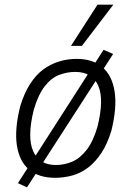

<svg xmlns="http://www.w3.org/2000/svg" viewBox="-20 -756 564 825"><path d="M217 8Q146 8 104.5 -27.5Q63 -63 52.5 -131.5Q42 -200 67 -300Q84 -356 109.5 -395.5Q135 -435 166.5 -458Q198 -481 234.5 -492Q271 -503 309 -503Q379 -503 420.5 -467Q462 -431 472.5 -362.5Q483 -294 459 -196Q442 -139 416.5 -100Q391 -61 360 -37Q329 -13 292.5 -2.5Q256 8 217 8ZM220 -47Q256 -47 289.5 -61Q323 -75 351.5 -111Q380 -147 399 -212Q428 -329 402 -388Q376 -447 303 -447Q268 -447 234 -434Q200 -421 172 -385Q144 -349 125 -284Q96 -166 122.5 -106.5Q149 -47 220 -47ZM96 49 57 31 425 -542 466 -524ZM285 -559 399 -736H467L332 -559Z"/></svg>

Font: Nunito Sans 7pt Condensed Light
Style: Italic
Weight: 300
Width: 3
Italic angle: -9°
Designer: Vernon Adams
Foundry: Vernon Adams
Version: Version 3.101;gftools[0.9.27]